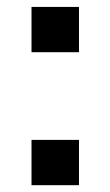

<svg xmlns="http://www.w3.org/2000/svg" viewBox="-20 -543 324 563"><path d="M211.6 0H72.4V-132.8H211.6ZM211.6 -389.9H72.4V-522.7H211.6Z"/></svg>

Font: Riot Sans
Style: Bold
Weight: 600
Designer: Rasmus Andersson
Foundry: rsms
Version: Version 4.001